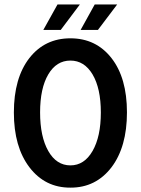

<svg xmlns="http://www.w3.org/2000/svg" viewBox="-20 -840 640 872"><path d="M346.2 -704.1 410.2 -819.8H512.2L424.8 -704.1ZM255.9 -704.1H176.8L241.2 -819.8H342.8ZM299.8 -88.9Q362.8 -88.9 400.4 -154.3Q438 -219.7 438 -329.1Q438 -438.5 400.4 -502Q362.8 -564.9 299.8 -564.9Q236.3 -564.9 199.2 -502Q162.1 -439 162.1 -329.6Q162.1 -219.7 199.2 -154.3Q236.3 -88.9 299.8 -88.9ZM299.8 12.2Q184.6 12.7 113.8 -80.1Q43 -172.9 43 -329.1Q43 -485.4 113.3 -576.2Q183.6 -666 299.8 -666Q416 -666 486.3 -576.2Q556.6 -486.3 556.6 -329.6Q556.6 -172.9 486.3 -80.1Q415 12.7 299.8 12.2Z"/></svg>

Font: SourceCodePro-Semibold
Style: Regular
Weight: 600
Monospace: yes
Designer: Paul D. Hunt
Foundry: Adobe Systems Incorporated
Version: Version 1.009;PS 1.000;hotconv 1.0.70;makeotf.lib2.5.5900